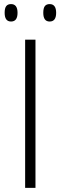

<svg xmlns="http://www.w3.org/2000/svg" viewBox="-20 -905 292 925"><path d="M101.1 0V-713.9H150.9V0ZM2.4 -843.3Q2.4 -865.7 10 -875.5Q17.6 -885.3 33.2 -885.3Q64.5 -885.3 64.5 -843.3Q64.5 -801.3 33.2 -801.3Q2.4 -801.3 2.4 -843.3ZM188.5 -843.3Q188.5 -865.7 196 -875.5Q203.6 -885.3 219.2 -885.3Q250.5 -885.3 250.5 -843.3Q250.5 -801.3 219.2 -801.3Q188.5 -801.3 188.5 -843.3Z"/></svg>

Font: TypoPRO Open Sans
Style: Regular
Weight: 300
Foundry: Ascender Corporation
Version: Version 1.10